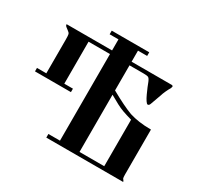

<svg xmlns="http://www.w3.org/2000/svg" viewBox="-136 -795 997 962"><g transform="rotate(30 363.0 -314.0)"><path d="M236 0V-21H303V-522H179V-279H229V-259H21V-279H75V-474Q75 -497 73 -504.5Q71 -512 62 -518Q54 -524 47 -529.5Q40 -535 40 -542V-543H303V-607H252V-628H469V-607H416V-543H649Q652 -543 653.5 -541Q655 -539 656 -538L653 -527Q646 -516 638 -498.5Q630 -481 627 -470L605 -409Q601 -397 593 -397Q588 -397 580 -409Q572 -421 564 -438.5Q556 -456 549 -472.5Q542 -489 539 -498Q532 -515 525 -518.5Q518 -522 497 -522Q494 -522 490.5 -522Q487 -522 483 -522H416V-377Q496 -332 545 -314Q570 -306 601 -301.5Q632 -297 670 -297V-37Q670 -29 670.5 -23Q671 -17 672 -15L680 -4V0ZM416 -352V-21H559V-290Q527 -299 506 -306.5Q485 -314 465.5 -324.5Q446 -335 416 -352Z"/></g></svg>

Font: Pochaevsk
Style: Regular
Weight: 400
Version: Version 1.210; ttfautohint (v1.8.4.7-5d5b)